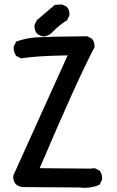

<svg xmlns="http://www.w3.org/2000/svg" viewBox="-20 -852 540 884"><path d="M450.2 -31.2Q450.2 -28.3 449.7 -23.9L438.5 -2L437 -1Q406.2 12.7 370.6 12.7Q358.9 12.7 346.2 11.2L83.5 9.3Q65.9 7.3 52.7 -3.9Q41 -17.6 41 -37.1Q41 -40 41.5 -44.4L291.5 -597.2Q203.1 -595.2 161.4 -592.3Q119.6 -589.4 77.1 -583.5L55.2 -594.2L54.2 -595.7Q43 -611.3 43 -630.9Q43 -633.8 43.5 -638.2L54.7 -660.6Q100.6 -677.2 149.9 -680.2Q199.2 -683.1 381.3 -685.1L402.8 -674.3L403.3 -673.3Q415 -660.2 415 -640.6Q415 -637.7 414.6 -633.3Q340.3 -494.1 162.6 -77.6L397 -75.7L416 -77.6L438 -66.9L439 -65.9Q450.2 -50.8 450.2 -31.2ZM138.7 -730.5Q138.7 -733.4 139.2 -737.8L149.9 -759.3L232.4 -829.6L265.6 -831.5L287.6 -820.8L288.1 -819.8Q299.8 -806.6 299.8 -787.1Q299.8 -784.2 299.3 -779.8L288.1 -757.8Q275.9 -751 266.6 -744.1Q257.3 -737.3 251 -731.9Q233.9 -717.3 214.4 -697.3Q199.2 -686 181.6 -684.1Q163.6 -686 150.4 -697.3Q138.7 -710.9 138.7 -730.5Z"/></svg>

Font: Bakudai
Style: Medium
Weight: 500
Version: Version 1.48